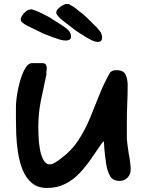

<svg xmlns="http://www.w3.org/2000/svg" viewBox="-20 -982 728 952"><path d="M307 -781Q295 -781 281.5 -784.5Q268 -788 255 -793Q252 -794 239 -798.5Q226 -803 213.5 -808Q201 -813 196 -815Q143 -841 121 -851.5Q99 -862 87 -874Q85 -876 83 -882Q82 -892 89.5 -904Q97 -916 108 -925Q119 -934 126 -934Q134 -936 137 -936Q140 -936 144 -933Q155 -931 176.5 -921Q198 -911 217.5 -900.5Q237 -890 242 -885Q277 -864 296.5 -850.5Q316 -837 324 -826Q332 -815 332 -799Q332 -789 324 -785Q316 -781 307 -781ZM457 -775Q445 -777 432.5 -783.5Q420 -790 408 -797Q405 -799 393.5 -806Q382 -813 370.5 -820.5Q359 -828 355 -831Q308 -867 289 -882Q270 -897 261 -912Q259 -914 259 -920Q259 -930 269.5 -940Q280 -950 292 -956.5Q304 -963 311 -962Q320 -962 322.5 -961.5Q325 -961 329 -957Q339 -953 358 -938.5Q377 -924 394 -909.5Q411 -895 415 -890Q444 -862 460.5 -845Q477 -828 482.5 -815Q488 -802 485 -787Q483 -778 474 -775.5Q465 -773 457 -775ZM213 -50Q167 -50 137.5 -75Q108 -100 92 -140.5Q76 -181 69 -227.5Q62 -274 60.5 -317.5Q59 -361 59 -392V-456Q59 -469 62 -494Q65 -519 71.5 -549Q78 -579 88 -606.5Q98 -634 110.5 -651.5Q123 -669 139 -669H189Q203 -669 207.5 -661.5Q212 -654 212 -643Q212 -639 211.5 -635Q211 -631 210 -627V-612Q196 -548 183 -484.5Q170 -421 170 -353Q170 -338 171 -307.5Q172 -277 177.5 -244.5Q183 -212 195 -189.5Q207 -167 228 -167Q239 -167 255.5 -177.5Q272 -188 282 -196Q335 -235 368.5 -286.5Q402 -338 426 -396Q450 -454 473 -512.5Q496 -571 527 -624Q535 -630 540.5 -632Q546 -634 558 -634Q592 -634 602.5 -612Q613 -590 613 -559Q613 -514 611 -470Q609 -426 609 -382V-293Q609 -289 611.5 -268.5Q614 -248 618 -222Q623 -196 625.5 -175.5Q628 -155 628 -150V-140Q628 -117 612 -101Q596 -85 573 -85Q539 -85 525.5 -109.5Q512 -134 507 -165Q505 -176 501 -209Q497 -242 495 -282L485 -272Q460 -236 433.5 -197Q407 -158 375.5 -124.5Q344 -91 304 -70.5Q264 -50 213 -50ZM307 -781Q295 -781 281.5 -784.5Q268 -788 255 -793Q252 -794 239 -798.5Q226 -803 213.5 -808Q201 -813 196 -815Q143 -841 121 -851.5Q99 -862 87 -874Q85 -876 83 -882Q82 -892 89.5 -904Q97 -916 108 -925Q119 -934 126 -934Q134 -936 137 -936Q140 -936 144 -933Q155 -931 176.5 -921Q198 -911 217.5 -900.5Q237 -890 242 -885Q277 -864 296.5 -850.5Q316 -837 324 -826Q332 -815 332 -799Q332 -789 324 -785Q316 -781 307 -781Z"/></svg>

Font: Fuzzy Bubbles
Style: Bold
Weight: 700
Designer: Robert E. Leuschke
Foundry: Robert E. Leuschke
Version: Version 1.010; ttfautohint (v1.8.3)